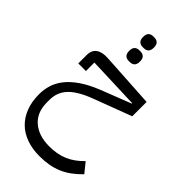

<svg xmlns="http://www.w3.org/2000/svg" viewBox="-319 -857 1248 1248"><g transform="rotate(45 305.5 -233.0)"><path d="M322 304Q256 304 202.5 285Q149 266 112 229.5Q75 193 55 140.5Q35 88 35 21Q35 -22 47.5 -63.5Q60 -105 90.5 -143.5Q121 -182 172 -217Q223 -252 299 -282L504 -362V-366L144 -379V-301H74V-378Q74 -423 103 -443.5Q132 -464 184 -461L565 -438V-306L308 -209Q205 -171 157 -122Q109 -73 109 -1V23Q109 114 166.5 164Q224 214 322 214Q394 214 450 190.5Q506 167 557 114L611 181Q580 213 548 236.5Q516 260 481 275Q446 290 406.5 297Q367 304 322 304ZM294 -544Q274 -544 262 -555.5Q250 -567 250 -593Q250 -619 262 -630.5Q274 -642 294 -642H305Q325 -642 337 -630.5Q349 -619 349 -593Q349 -567 337 -555.5Q325 -544 305 -544ZM294 -672Q274 -672 262 -683.5Q250 -695 250 -721Q250 -747 262 -758.5Q274 -770 294 -770H305Q325 -770 337 -758.5Q349 -747 349 -721Q349 -695 337 -683.5Q325 -672 305 -672Z"/></g></svg>

Font: IBM Plex Sans Arabic
Style: Regular
Weight: 400
Designer: Mike Abbink, Paul van der Laan, Pieter van Rosmalen, Wael Morcos, Khajak Apelian
Foundry: Bold Monday
Version: Version 1.1